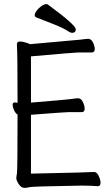

<svg xmlns="http://www.w3.org/2000/svg" viewBox="-20 -900 540 930"><path d="M454 2Q422 -1 377 -1Q132 3 122.5 6.5Q113 10 98 10Q83 10 71 -8Q59 -26 59 -37Q59 -45 62 -58.5Q65 -72 65 -345Q54 -352 47.5 -367.5Q41 -383 41 -393Q41 -404 53 -404L65 -402Q65 -643 62 -679V-685Q62 -699 76 -699Q86 -699 97 -696Q108 -693 117 -690L125 -686L370 -708Q399 -712 406 -712Q422 -712 430.5 -694Q439 -676 439 -663Q439 -646 425 -646H361Q346 -646 130 -627V-403Q301 -417 322 -420Q350 -424 358 -424Q373 -424 381.5 -406Q390 -388 390 -374Q390 -357 377 -357H313Q299 -357 130 -344V-59Q418 -65 436 -67Q449 -67 458 -48Q467 -29 467 -15Q467 2 454 2ZM329 -741Q324 -741 316 -745Q286 -765 243 -781.5Q200 -798 155 -816Q148 -820 148 -826Q148 -835 157 -847.5Q166 -860 180 -870Q194 -880 204 -880Q210 -880 212 -878Q347 -779 347 -758Q347 -741 329 -741Z"/></svg>

Font: LXGW WenKai Mono TC
Style: Regular
Weight: 400
Designer: LXGW / Fontworks Inc.
Foundry: LXGW / Fontworks Inc.
Version: Version 1.330